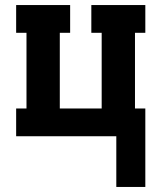

<svg xmlns="http://www.w3.org/2000/svg" viewBox="-20 -540 640 761"><path d="M441 201V0H44V-110H85V-410H44V-520H258V-410H217V-110H383V-410H342V-520H556V-410H515V-110H556V201Z"/></svg>

Font: Iosevka Etoile Extrabold
Style: Regular
Weight: 800
Designer: Belleve Invis
Foundry: Belleve Invis
Version: Version 22.1.2; ttfautohint (v1.8.4)